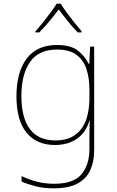

<svg xmlns="http://www.w3.org/2000/svg" viewBox="-20 -783 640 1050"><path d="M274 247Q219 247 176 236Q133 225 98 210V180Q133 197 178 209.5Q223 222 276 222Q382 222 425.5 170Q469 118 469 32V-17Q469 -46 469.5 -70Q470 -94 471 -123H469Q450 -59 401 -24.5Q352 10 280 10Q181 10 125.5 -57Q70 -124 70 -257Q70 -388 126 -462.5Q182 -537 292 -537Q366 -537 405.5 -506.5Q445 -476 466 -432H468L473 -528H495V38Q495 101 473.5 148Q452 195 403.5 221Q355 247 274 247ZM283 -15Q339 -15 375.5 -35.5Q412 -56 432.5 -89.5Q453 -123 461 -164Q469 -205 469 -246V-294Q469 -355 453 -404.5Q437 -454 398.5 -483Q360 -512 292 -512Q192 -512 144.5 -444.5Q97 -377 97 -258Q97 -139 143.5 -77Q190 -15 283 -15ZM174 -612Q193 -633 215 -660.5Q237 -688 257.5 -715.5Q278 -743 290 -763H312Q324 -743 344 -715.5Q364 -688 386 -660.5Q408 -633 426 -612V-606H405Q377 -634 349.5 -668.5Q322 -703 301 -731Q280 -703 251.5 -668.5Q223 -634 195 -606H174Z"/></svg>

Font: Noto Sans Mono Thin
Style: Regular
Weight: 100
Designer: Monotype Design Team
Foundry: Monotype Imaging Inc.
Version: Version 2.014